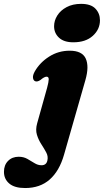

<svg xmlns="http://www.w3.org/2000/svg" viewBox="-144 -735 537 994"><path d="M235.5 -516Q187 -516 161.5 -539.8Q136 -563.5 136 -599Q136 -628.5 152.8 -655Q169.5 -681.5 201 -698.2Q232.5 -715 276 -715Q326.5 -715 350 -690.2Q373.5 -665.5 373.5 -630Q373.5 -583 336.5 -549.5Q299.5 -516 235.5 -516ZM298 -320 187.5 66Q163.5 150 113.5 194.2Q63.5 238.5 -14 238.5Q-68.5 238.5 -96 215.2Q-123.5 192 -123.5 154.5Q-123.5 119.5 -102.2 98Q-81 76.5 -47 76.5Q-22 76.5 -2.5 87.5Q17 98.5 34.5 109.5Q52 120.5 71 120.5Q96.5 120.5 101.5 95Q106 74 95.2 54Q84.5 34 70 11.8Q55.5 -10.5 47.2 -37Q39 -63.5 48.5 -97L100 -281Q108 -310.5 108.2 -324.2Q108.5 -338 97 -338Q85.5 -338 65.5 -321Q49.5 -310 38 -314.5Q28.5 -318.5 26.8 -332Q25 -345.5 36.5 -366Q63 -412 110.8 -442.2Q158.5 -472.5 217 -472.5Q281 -472.5 299.8 -432Q318.5 -391.5 298 -320Z"/></svg>

Font: Fraunces 72pt Soft Black
Style: Italic
Weight: 900
Italic angle: -16°
Version: Version 1.000;[b76b70a41]